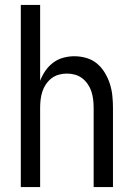

<svg xmlns="http://www.w3.org/2000/svg" viewBox="-20 -755 540 775"><path d="M64 0V-735H142V-429Q150 -450 163 -469Q176 -488 194.5 -502Q213 -516 235.5 -522Q258 -528 280 -528Q305 -528 329 -521Q353 -514 371.5 -498.5Q390 -483 403 -461.5Q416 -440 423.5 -416.5Q431 -393 433.5 -368.5Q436 -344 436 -320V0H358V-320Q358 -337 356 -353.5Q354 -370 349 -385.5Q344 -401 334.5 -415Q325 -429 312 -439Q299 -449 283 -453.5Q267 -458 250 -458Q233 -458 217 -453.5Q201 -449 188 -439Q175 -429 165.5 -415Q156 -401 151 -385.5Q146 -370 144 -353.5Q142 -337 142 -320V0Z"/></svg>

Font: Iosevka SS18
Style: Regular
Weight: 400
Monospace: yes
Designer: Belleve Invis
Foundry: Belleve Invis
Version: Version 25.1.1; ttfautohint (v1.8.4)